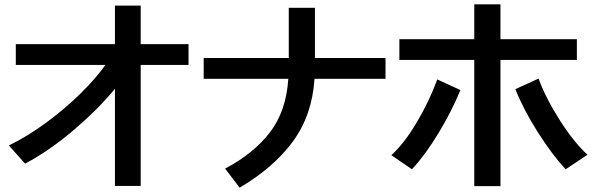

<svg xmlns="http://www.w3.org/2000/svg" viewBox="-20 -821 2734 887"><path d="M96 -65 21 -149Q106 -190 193.5 -254.5Q281 -319 352.5 -389.5Q424 -460 467 -521H53V-617H511V-795H630V-617H851V-521H630V38H511V-411Q435 -318 322 -221.5Q209 -125 96 -65Z M1087 46 1020 -42Q1152 -112 1227 -209.5Q1302 -307 1312 -457H921V-553H1314V-785H1435V-553H1761V-457H1433Q1422 -289 1333.5 -168Q1245 -47 1087 46Z M2171 -544H1825V-640H2171V-801H2292V-640H2645V-544H2292V39H2171ZM2361 -409 2468 -458Q2502 -366 2566.5 -265Q2631 -164 2694 -106L2593 -39Q2530 -107 2463.5 -212Q2397 -317 2361 -409ZM2000 -454 2107 -405Q2068 -309 2006 -206.5Q1944 -104 1883 -39L1788 -104Q1849 -160 1907 -258.5Q1965 -357 2000 -454Z"/></svg>

Font: 카카오 큰글씨 ExtraBold
Style: Regular
Weight: 800
Designer: Park Young-rak; Lee Sang-min; Kim Jung-jin; Min Bon; Park Min-gyu;
Foundry: Kakao Corporation
Version: Version 2.003